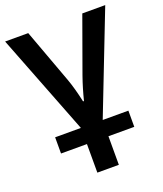

<svg xmlns="http://www.w3.org/2000/svg" viewBox="-143 -634 823 968"><g transform="rotate(-20 268.5 -150.0)"><path d="M327.1 0H464.8V86.9H326.2V240.2H210.9V86.9H71.8V0H210L0 -540H124L231 -249Q250 -196.3 266.1 -122.1H271Q287.1 -186.5 308.1 -246.1L414.1 -540H537.1Z"/></g></svg>

Font: JBL Sans
Style: Semibold
Weight: 600
Version: Version 1.10